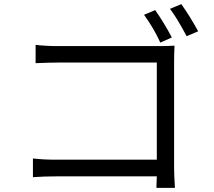

<svg xmlns="http://www.w3.org/2000/svg" viewBox="-20 -874 1040 933"><path d="M759 -667Q729 -734 680 -802L734 -825Q777 -764 815 -692ZM826 -58Q826 -25 830 39H740L742 -17H253Q194 -17 140 -13V-104Q190 -98 251 -98H742V-570H263Q222 -570 153 -567V-656Q203 -650 262 -650H754Q790 -650 828 -652Q826 -606 826 -574ZM861 -854Q903 -795 943 -722L887 -698Q838 -790 806 -831Z"/></svg>

Font: 思源黑体R
Style: Regular
Weight: 400
Designer: Ryoko NISHIZUKA  (kana & ideographs); Paul D. Hunt (Latin, Greek & Cyrillic); Wenlong ZHANG  (bopomofo); Sandoll Communi
Foundry: Adobe Systems Incorporated
Version: Version 1.00 June 24, 2014, initial release